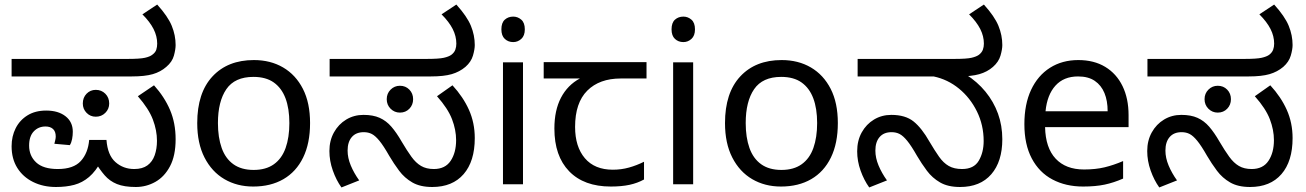

<svg xmlns="http://www.w3.org/2000/svg" viewBox="-20 -810 5741 844"><path d="M226 12Q170 12 125.5 -10Q81 -32 56 -72Q31 -112 31 -167Q31 -211 49 -246.5Q67 -282 101 -303Q135 -324 183 -324Q236 -324 268 -299Q300 -274 300 -231Q300 -215 297 -199Q294 -183 287 -172L219 -178Q221 -186 223 -194.5Q225 -203 225 -210Q225 -232 213 -243Q201 -254 180 -254Q149 -254 128.5 -232.5Q108 -211 108 -170Q108 -125 139 -96Q170 -67 234 -67Q303 -67 335 -102Q367 -137 372 -195H448Q453 -128 487.5 -97.5Q522 -67 570 -67Q606 -67 628 -83Q650 -99 660 -127.5Q670 -156 670 -191Q670 -237 652 -284.5Q634 -332 586 -387L657 -435Q703 -384 727.5 -326.5Q752 -269 752 -198Q752 -126 727.5 -79.5Q703 -33 663 -10.5Q623 12 577 12Q526 12 494 -1Q462 -14 440 -39.5Q418 -65 396 -101L427 -105Q401 -57 371.5 -32Q342 -7 306.5 2.5Q271 12 226 12ZM401 -297Q377 -297 360.5 -314Q344 -331 344 -355Q344 -381 360.5 -398Q377 -415 401 -415Q426 -415 443 -398Q460 -381 460 -355Q460 -331 443 -314Q426 -297 401 -297ZM31 -474V-551H541Q595 -551 617 -556Q639 -561 649 -569Q663 -579 667 -591.5Q671 -604 671 -618Q671 -651 655 -682.5Q639 -714 606 -747L671 -790Q718 -738 735 -696.5Q752 -655 752 -612Q752 -593 744.5 -565.5Q737 -538 711 -516Q686 -494 651.5 -484Q617 -474 559 -474Z M1343 -269Q1343 -180 1312.5 -117.5Q1282 -55 1226 -22.5Q1170 10 1093 10Q1022 10 966.5 -22.5Q911 -55 879 -117.5Q847 -180 847 -269Q847 -402 914 -474Q981 -546 1096 -546Q1169 -546 1224.5 -513.5Q1280 -481 1311.5 -419.5Q1343 -358 1343 -269ZM938 -269Q938 -206 954.5 -159.5Q971 -113 1006 -88Q1041 -63 1095 -63Q1149 -63 1184 -88Q1219 -113 1235.5 -159.5Q1252 -206 1252 -269Q1252 -333 1235 -378Q1218 -423 1183.5 -447.5Q1149 -472 1094 -472Q1012 -472 975 -418Q938 -364 938 -269Z M1880 12Q1827 12 1792.5 -8Q1758 -28 1734.5 -59.5Q1711 -91 1691 -125Q1666 -169 1648 -191Q1630 -213 1614.5 -221Q1599 -229 1579 -229Q1545 -229 1526.5 -207.5Q1508 -186 1508 -148Q1508 -116 1522 -82.5Q1536 -49 1559 -17L1481 14Q1458 -18 1443 -60.5Q1428 -103 1428 -146Q1428 -192 1448 -228Q1468 -264 1502 -284.5Q1536 -305 1578 -305Q1620 -305 1649 -292Q1678 -279 1700.5 -253Q1723 -227 1746 -187Q1769 -148 1788.5 -121Q1808 -94 1831 -80.5Q1854 -67 1887 -67Q1937 -67 1961 -103Q1985 -139 1985 -194Q1985 -239 1967 -286Q1949 -333 1901 -387L1969 -435Q2016 -384 2041.5 -327Q2067 -270 2067 -203Q2067 -101 2018 -44.5Q1969 12 1880 12ZM1738 -315Q1714 -315 1697 -332Q1680 -349 1680 -374Q1680 -399 1697 -416Q1714 -433 1738 -433Q1763 -433 1779.5 -416Q1796 -399 1796 -374Q1796 -349 1779.5 -332Q1763 -315 1738 -315ZM1429 -474V-551H1855Q1909 -551 1931 -556Q1953 -561 1964 -569Q1977 -579 1981.5 -591.5Q1986 -604 1986 -618Q1986 -651 1970 -682.5Q1954 -714 1921 -747L1986 -790Q2033 -738 2050 -696.5Q2067 -655 2067 -612Q2067 -593 2059 -565.5Q2051 -538 2026 -516Q2000 -494 1965.5 -484Q1931 -474 1874 -474Z M2279 -536V0H2191V-536ZM2236 -737Q2256 -737 2271.5 -723.5Q2287 -710 2287 -681Q2287 -653 2271.5 -639Q2256 -625 2236 -625Q2214 -625 2199 -639Q2184 -653 2184 -681Q2184 -710 2199 -723.5Q2214 -737 2236 -737Z M2665 10Q2547 10 2482 -57Q2417 -124 2417 -245Q2417 -325 2446 -380.5Q2475 -436 2529 -465H2370V-537H2822V-465H2709Q2615 -465 2561.5 -411.5Q2508 -358 2508 -252Q2508 -165 2551 -114.5Q2594 -64 2674 -64Q2711 -64 2745 -73.5Q2779 -83 2811 -99V-21Q2782 -5 2747 2.5Q2712 10 2665 10Z M3027 -536V0H2939V-536ZM2984 -737Q3004 -737 3019.5 -723.5Q3035 -710 3035 -681Q3035 -653 3019.5 -639Q3004 -625 2984 -625Q2962 -625 2947 -639Q2932 -653 2932 -681Q2932 -710 2947 -723.5Q2962 -737 2984 -737Z M3663 -269Q3663 -180 3632.5 -117.5Q3602 -55 3546 -22.5Q3490 10 3413 10Q3342 10 3286.5 -22.5Q3231 -55 3199 -117.5Q3167 -180 3167 -269Q3167 -402 3234 -474Q3301 -546 3416 -546Q3489 -546 3544.5 -513.5Q3600 -481 3631.5 -419.5Q3663 -358 3663 -269ZM3258 -269Q3258 -206 3274.5 -159.5Q3291 -113 3326 -88Q3361 -63 3415 -63Q3469 -63 3504 -88Q3539 -113 3555.5 -159.5Q3572 -206 3572 -269Q3572 -333 3555 -378Q3538 -423 3503.5 -447.5Q3469 -472 3414 -472Q3332 -472 3295 -418Q3258 -364 3258 -269Z M4200 12Q4147 12 4112.5 -8Q4078 -28 4054.5 -59.5Q4031 -91 4011 -125Q3986 -169 3968 -191Q3950 -213 3934.5 -221Q3919 -229 3899 -229Q3865 -229 3846.5 -207.5Q3828 -186 3828 -148Q3828 -116 3842 -82.5Q3856 -49 3879 -17L3801 14Q3778 -18 3763 -60Q3748 -102 3748 -145Q3748 -192 3768 -228Q3788 -264 3822 -284.5Q3856 -305 3898 -305Q3960 -305 3996 -276Q4032 -247 4066 -187Q4089 -148 4108 -121Q4127 -94 4150.5 -80.5Q4174 -67 4209 -67Q4261 -67 4282.5 -103.5Q4304 -140 4304 -190Q4304 -260 4274.5 -320Q4245 -380 4195.5 -420.5Q4146 -461 4084 -474H3750V-551H4175Q4229 -551 4250.5 -556Q4272 -561 4283 -569Q4296 -579 4300.5 -591.5Q4305 -604 4305 -618Q4305 -651 4289 -682.5Q4273 -714 4240 -747L4305 -790Q4352 -738 4369 -696.5Q4386 -655 4386 -612Q4386 -593 4378 -565.5Q4370 -538 4345 -516Q4320 -494 4285 -484Q4250 -474 4192 -474H4168L4225 -483Q4276 -451 4312 -407Q4348 -363 4367 -310.5Q4386 -258 4386 -198Q4386 -100 4337.5 -44Q4289 12 4200 12Z M4720 -546Q4789 -546 4838.5 -516Q4888 -486 4914.5 -431.5Q4941 -377 4941 -304V-251H4574Q4576 -160 4620.5 -112.5Q4665 -65 4745 -65Q4796 -65 4835.5 -74.5Q4875 -84 4917 -102V-25Q4876 -7 4836 1.5Q4796 10 4741 10Q4665 10 4606.5 -21Q4548 -52 4515.5 -113.5Q4483 -175 4483 -264Q4483 -352 4512.5 -415Q4542 -478 4595.5 -512Q4649 -546 4720 -546ZM4719 -474Q4656 -474 4619.5 -433.5Q4583 -393 4576 -321H4849Q4849 -367 4835 -401Q4821 -435 4792.5 -454.5Q4764 -474 4719 -474Z M5475 12Q5422 12 5387.5 -8Q5353 -28 5329.5 -59.5Q5306 -91 5286 -125Q5261 -169 5243 -191Q5225 -213 5209.5 -221Q5194 -229 5174 -229Q5140 -229 5121.5 -207.5Q5103 -186 5103 -148Q5103 -116 5117 -82.5Q5131 -49 5154 -17L5076 14Q5053 -18 5038 -60.5Q5023 -103 5023 -146Q5023 -192 5043 -228Q5063 -264 5097 -284.5Q5131 -305 5173 -305Q5215 -305 5244 -292Q5273 -279 5295.5 -253Q5318 -227 5341 -187Q5364 -148 5383.5 -121Q5403 -94 5426 -80.5Q5449 -67 5482 -67Q5532 -67 5556 -103Q5580 -139 5580 -194Q5580 -239 5562 -286Q5544 -333 5496 -387L5564 -435Q5611 -384 5636.5 -327Q5662 -270 5662 -203Q5662 -101 5613 -44.5Q5564 12 5475 12ZM5333 -315Q5309 -315 5292 -332Q5275 -349 5275 -374Q5275 -399 5292 -416Q5309 -433 5333 -433Q5358 -433 5374.5 -416Q5391 -399 5391 -374Q5391 -349 5374.5 -332Q5358 -315 5333 -315ZM5024 -474V-551H5450Q5504 -551 5526 -556Q5548 -561 5559 -569Q5572 -579 5576.5 -591.5Q5581 -604 5581 -618Q5581 -651 5565 -682.5Q5549 -714 5516 -747L5581 -790Q5628 -738 5645 -696.5Q5662 -655 5662 -612Q5662 -593 5654 -565.5Q5646 -538 5621 -516Q5595 -494 5560.5 -484Q5526 -474 5469 -474Z"/></svg>

Font: lkannada15
Style: Book
Weight: 400
Designer: Jelle Bosma - Monotype Design Team
Foundry: Monotype Imaging Inc.
Version: Version 2.003